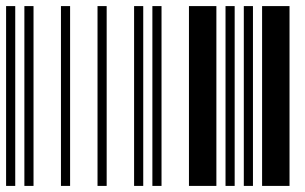

<svg xmlns="http://www.w3.org/2000/svg" viewBox="-20 -610 1000 630"><path d="M0 0V-590H30V0ZM60 0V-590H90V0ZM180 0V-590H210V0ZM300 0V-590H330V0ZM420 0V-590H450V0ZM480 0V-590H510V0ZM600 0V-590H690V0ZM720 0V-590H750V0ZM780 0V-590H810V0ZM840 0V-590H930V0Z"/></svg>

Font: Libre Barcode 39 Extended
Style: Regular
Weight: 400
Version: Version 1.005; ttfautohint (v1.8.3)